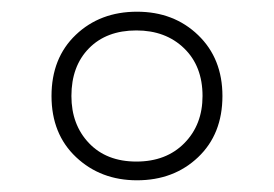

<svg xmlns="http://www.w3.org/2000/svg" viewBox="-20 -744 468 328"><path d="M214 -436Q152 -436 110 -475.5Q68 -515 68 -580Q68 -645 109.5 -684.5Q151 -724 214 -724Q277 -724 318.5 -684Q360 -644 360 -580Q360 -515 318.5 -475.5Q277 -436 214 -436ZM213 -468Q264 -468 295 -499.5Q326 -531 326 -580Q326 -631 294.5 -661.5Q263 -692 213 -692Q162 -692 132 -661.5Q102 -631 102 -580Q102 -531 132 -499.5Q162 -468 213 -468Z"/></svg>

Font: Noto Sans Gujarati UI ExtraLight
Style: Regular
Weight: 200
Designer: Jelle Bosma - Monotype Design Team, Universal Thirst
Foundry: Monotype Imaging Inc.
Version: Version 2.106; ttfautohint (v1.8.4.7-5d5b)